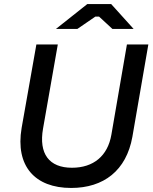

<svg xmlns="http://www.w3.org/2000/svg" viewBox="-20 -920 759 950"><path d="M332 10C493 10 605 -76 635 -243L714 -700H608L531 -253C513 -149 443 -90 336 -90C223 -90 171 -159 193 -284L266 -700H160L87 -287C55 -98 153 10 332 10ZM257 -777H363L452 -838H470L536 -777H641L530 -900H412Z"/></svg>

Font: Fixel Display 20240404 Medium
Style: Italic
Weight: 500
Italic angle: -10°
Designer: AlfaBravo + MacPaw
Foundry: Kyrylo Tkachov, Marchela Mozhyna, Serhii Makarenko, Maria Weinstein, Zakhar Kryvoshyya
Version: Version 1.211;Glyphs 3.2 (3225)